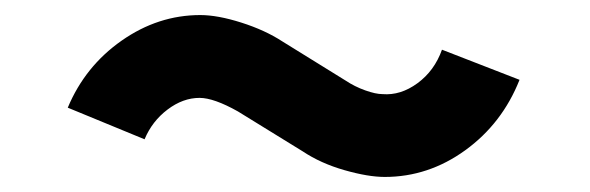

<svg xmlns="http://www.w3.org/2000/svg" viewBox="-20 -510 784 255"><path d="M246 -490Q269 -490 300.5 -480Q332 -470 355 -455L439 -403Q451 -395 465 -390Q479 -385 488 -385Q512 -383 534.5 -399.5Q557 -416 567 -444L670 -404Q647 -346 598 -310.5Q549 -275 491 -275Q469 -275 437.5 -284Q406 -293 382 -309L296 -362Q264 -380 245 -380Q223 -380 202.5 -364.5Q182 -349 172 -325L70 -367Q93 -422 141.5 -456Q190 -490 246 -490Z"/></svg>

Font: SUITE
Style: Bold
Weight: 700
Designer: Sun
Foundry: Sun
Version: Version 2.040